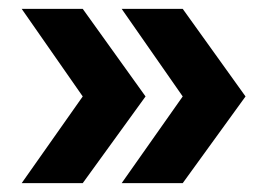

<svg xmlns="http://www.w3.org/2000/svg" viewBox="-20 -533 604 434"><path d="M255 -119 393 -315 255 -513H393L535 -315L393 -119ZM29 -119 167 -315 29 -513H167L309 -315L167 -119Z"/></svg>

Font: MuseoModerno SemiBold
Style: Bold
Weight: 700
Version: Version 1.001